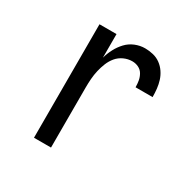

<svg xmlns="http://www.w3.org/2000/svg" viewBox="-126 -645 752 762"><g transform="rotate(30 250.0 -264.0)"><path d="M124 0V-520H202V-412Q208 -434 219 -455Q230 -476 246 -493Q262 -510 284 -519Q306 -528 329 -528Q348 -528 366.5 -523.5Q385 -519 400 -508Q415 -497 425.5 -481.5Q436 -466 441.5 -448.5Q447 -431 449 -412.5Q451 -394 451 -375H373Q373 -390 370.5 -404.5Q368 -419 360.5 -432Q353 -445 339.5 -451.5Q326 -458 311 -458Q291 -458 272.5 -449.5Q254 -441 241.5 -426Q229 -411 221.5 -392.5Q214 -374 209.5 -354.5Q205 -335 203.5 -315Q202 -295 202 -276V0Z"/></g></svg>

Font: Zed Sans
Style: Regular
Weight: 400
Designer: Belleve Invis
Foundry: Belleve Invis
Version: Version 1.0.0; ttfautohint (v1.8.4)